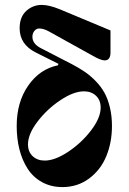

<svg xmlns="http://www.w3.org/2000/svg" viewBox="-20 -750 524 782"><path d="M94 -162Q94 -132 113 -114Q132 -96 162 -96Q204 -96 258 -132Q312 -168 351 -219Q390 -270 390 -312Q390 -342 371 -360Q352 -378 322 -378Q280 -378 226 -342Q172 -306 133 -255Q94 -204 94 -162ZM48 -237Q48 -334 95 -401.5Q142 -469 216 -484L218 -490L126 -536Q60 -569 60 -635Q60 -681 87 -705.5Q114 -730 150 -730Q180 -730 224 -712L430 -626V-536Q430 -504 406 -504Q390 -504 354 -525L181 -621Q158 -634 140 -634Q128 -634 120 -624Q112 -614 112 -600Q112 -571 148 -553L276 -487Q304 -472 326 -457Q348 -442 369.5 -420Q391 -398 405 -373Q419 -348 427.5 -313Q436 -278 436 -237Q436 -170 413 -114Q390 -58 343 -23Q296 12 234 12Q188 12 151.5 -8Q115 -28 92.5 -63Q70 -98 59 -142Q48 -186 48 -237Z"/></svg>

Font: Old Standard TT
Style: Bold
Weight: 700
Designer: Alexey Kryukov <alexios@thessalonica.org.ru>
Version: Version 2.2